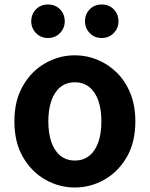

<svg xmlns="http://www.w3.org/2000/svg" viewBox="-20 -820 666 854"><path d="M313 14Q243 14 181.5 -21Q120 -56 82 -121.5Q44 -187 44 -280Q44 -373 82 -438.5Q120 -504 181.5 -539Q243 -574 313 -574Q366 -574 414 -554Q462 -534 500 -496.5Q538 -459 560 -404.5Q582 -350 582 -280Q582 -187 544 -121.5Q506 -56 444.5 -21Q383 14 313 14ZM313 -106Q351 -106 377.5 -127.5Q404 -149 417.5 -188Q431 -227 431 -280Q431 -333 417.5 -372Q404 -411 377.5 -432.5Q351 -454 313 -454Q275 -454 248.5 -432.5Q222 -411 208.5 -372Q195 -333 195 -280Q195 -227 208.5 -188Q222 -149 248.5 -127.5Q275 -106 313 -106ZM193 -651Q161 -651 140 -673Q119 -695 119 -725Q119 -757 140 -778.5Q161 -800 193 -800Q226 -800 247 -778.5Q268 -757 268 -725Q268 -695 247 -673Q226 -651 193 -651ZM432 -651Q400 -651 379 -673Q358 -695 358 -725Q358 -757 379 -778.5Q400 -800 432 -800Q465 -800 486 -778.5Q507 -757 507 -725Q507 -695 486 -673Q465 -651 432 -651Z"/></svg>

Font: Noto Sans KR
Style: Bold
Weight: 700
Designer: Ryoko NISHIZUKA  (kana, bopomofo & ideographs); Paul D. Hunt (Latin, Greek & Cyrillic); Sandoll Communications , Soo-you
Foundry: Adobe
Version: Version 2.004-H2;hotconv 1.0.118;makeotfexe 2.5.65603